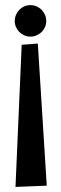

<svg xmlns="http://www.w3.org/2000/svg" viewBox="-20 -652 242 756"><path d="M41 84 65.4 -475.6 128.9 -480.5 164.1 79.1ZM38.1 -569.3Q38.1 -582 43 -593.5Q47.9 -605 56.2 -613.5Q64.5 -622.1 75.7 -627Q86.9 -631.8 99.6 -631.8Q112.3 -631.8 123.8 -627Q135.3 -622.1 143.8 -613.5Q152.3 -605 157.2 -593.5Q162.1 -582 162.1 -569.3Q162.1 -556.6 157.2 -545.4Q152.3 -534.2 143.8 -525.9Q135.3 -517.6 123.8 -512.7Q112.3 -507.8 99.6 -507.8Q86.9 -507.8 75.7 -512.7Q64.5 -517.6 56.2 -525.9Q47.9 -534.2 43 -545.4Q38.1 -556.6 38.1 -569.3Z"/></svg>

Font: Maiden Orange
Style: Regular
Weight: 400
Designer: Astigmatic (AOETI)
Foundry: Astigmatic (AOETI)
Version: Version 1.001